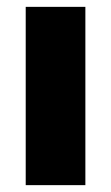

<svg xmlns="http://www.w3.org/2000/svg" viewBox="-20 -540 325 560"><path d="M55 0H229V-520H55Z"/></svg>

Font: Fixel Text ExtraBold
Style: Regular
Weight: 800
Width: 4
Designer: AlfaBravo + MacPaw
Foundry: Kyrylo Tkachov, Marchela Mozhyna, Serhii Makarenko, Maria Weinstein, Zakhar Kryvoshyya
Version: Version 1.211